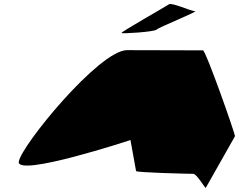

<svg xmlns="http://www.w3.org/2000/svg" viewBox="-20 -954 1196 961"><path d="M74 -145C62 -65 633 -253 633 -253L661 -98C661 -90 928 -84 947 -84C966 -84 1009 -6 1010 -14L1156 -272C1158 -282 1010 -702 996 -702C996 -702 755 -703 616 -703C477 -703 86 -225 74 -145ZM588 -789C586 -784 752 -794 764 -806C776 -818 976 -898 956 -898C936 -898 837 -944 825 -932C811 -922 590 -797 588 -789Z"/></svg>

Font: Ampere
Style: UltExtIta
Weight: 400
Version: Version 1